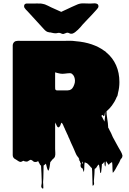

<svg xmlns="http://www.w3.org/2000/svg" viewBox="-20 -941 762 1132"><path d="M702 -22Q702 -19 700 -13Q699 -10 696.5 -7.5Q694 -5 692 -3Q690 1 688 5.5Q686 10 684 15L668 43Q664 50 660.5 57Q657 64 652 70Q651 72 648 75Q645 78 645 78Q643 62 643 46.5Q643 31 641 16Q640 15 639 15.5Q638 16 637 16Q638 16 633 19.5Q628 23 626 24Q625 25 624 27.5Q623 30 621 30Q620 31 619 29Q618 27 617 26Q614 21 610.5 17Q607 13 605 9Q603 16 603.5 24Q604 32 601 40Q600 42 599 38Q598 34 597 32L595 12Q594 13 593.5 14Q593 15 592 17Q590 20 586 24Q587 24 584 25Q581 26 581 26Q580 36 579.5 46.5Q579 57 577 68Q577 71 576 75.5Q575 80 573 79Q570 76 570 71Q570 66 569 62Q568 56 567.5 50Q567 44 565 38Q565 32 562 29Q560 30 557.5 33Q555 36 553 39Q551 43 548.5 46.5Q546 50 542 53Q541 54 539 54Q539 54 539 54.5Q539 55 538 55Q537 71 536.5 87Q536 103 534 120Q533 128 534.5 138Q536 148 529 153Q525 157 525.5 145.5Q526 134 525 128Q524 108 524 89Q524 70 522 51Q521 50 519.5 48Q518 46 516 45Q514 42 510 38Q507 35 504 31.5Q501 28 497 25Q494 21 489 20Q492 21 489 20Q486 19 482 17H479Q477 30 477 44Q477 58 475 72Q474 75 473 70Q472 65 470 63Q469 55 467.5 53.5Q466 52 464 50Q463 51 461 49Q453 42 455.5 30Q458 18 457 8Q457 12 456.5 15.5Q456 19 454 21Q453 22 452.5 17.5Q452 13 451 10Q449 6 449 3Q448 7 447 6Q443 -1 445 0Q447 1 448 0Q449 -1 441 -14L438 -17Q437 -19 435 -21.5Q433 -24 431 -27Q431 -29 429 -31Q427 -35 425.5 -39Q424 -43 422 -47Q419 -55 415.5 -62.5Q412 -70 409 -77Q404 -87 399 -98.5Q394 -110 389 -122Q387 -128 385 -130Q381 -142 375 -153Q374 -155 373 -157.5Q372 -160 371 -162L364 -177Q364 -179 363 -180Q363 -180 362.5 -180.5Q362 -181 362 -182Q361 -184 360 -187Q359 -190 357 -192Q356 -195 355 -198Q354 -201 352 -204L349 -211L342 -218Q342 -216 340 -214Q338 -210 338 -208L335 -200Q333 -196 331 -194Q328 -190 323 -190Q318 -192 315 -199Q312 -206 310 -210Q309 -210 309 -210.5Q309 -211 309 -211Q305 -222 305.5 -217Q306 -212 305 -210V-63Q305 -53 306 -41Q307 -29 304 -18Q300 -10 300 -11L298 -9Q297 -8 296.5 -7Q296 -6 294 -5Q292 -4 289.5 -1Q287 2 286 3Q284 7 282 8Q279 14 278 13Q278 13 277.5 13Q277 13 277 12Q275 22 274 32.5Q273 43 270 54Q269 56 268.5 59Q268 62 266 64Q265 65 263.5 64Q262 63 262 62Q261 60 260 57Q259 54 258 52Q257 48 256 44.5Q255 41 254 37Q253 34 252.5 30.5Q252 27 250 24L244 30Q243 31 242 31Q239 34 237 35Q236 57 236 83.5Q236 110 234 133Q234 139 235 149.5Q236 160 235.5 166.5Q235 173 230 170Q221 164 224 151Q227 138 226 128Q225 105 224.5 81.5Q224 58 222 36Q221 35 219.5 33.5Q218 32 216 30Q215 27 213.5 24.5Q212 22 210 19Q208 15 208 15Q208 15 206 11Q206 11 204 7Q202 11 202 11Q201 12 196.5 13Q192 14 190 14Q181 15 175.5 9.5Q170 4 162 1Q156 2 151.5 5.5Q147 9 142 11Q135 13 125 10L118 7H117Q115 8 111.5 10Q108 12 105 13Q98 15 90 10Q82 5 73 -1Q69 -3 66 -5Q55 -13 55 -27V-657Q55 -665 55 -673.5Q55 -682 60 -689Q64 -695 71 -698Q77 -700 81 -700Q86 -701 91.5 -700.5Q97 -700 102 -700H348Q368 -700 388 -700.5Q408 -701 427 -698Q478 -694 520.5 -679.5Q563 -665 594 -642Q600 -639 605 -634Q605 -634 605.5 -633.5Q606 -633 606 -632Q607 -632 608 -631Q645 -600 664.5 -556Q684 -512 684 -457Q684 -424 676 -394Q674 -375 668 -369Q666 -365 666 -364Q661 -352 654.5 -341Q648 -330 640 -319Q639 -318 638 -316.5Q637 -315 636 -314Q635 -313 634 -312Q633 -311 632 -309L624 -300Q623 -299 621.5 -298Q620 -297 619 -295Q616 -293 613.5 -290Q611 -287 608 -285Q607 -271 612 -243Q617 -215 618 -188Q620 -185 622 -182Q624 -179 625 -175Q635 -158 645 -133L669 -89Q674 -79 679.5 -70Q685 -61 690 -52Q692 -48 694 -45Q696 -42 697 -38Q698 -37 699 -34.5Q700 -32 700 -30Q702 -26 702 -22ZM313 -408H378Q383 -408 391 -410Q401 -413 407.5 -422Q414 -431 418 -443Q420 -448 421 -453.5Q422 -459 422 -465Q422 -476 418 -487Q414 -498 405 -505Q401 -509 394 -509.5Q387 -510 381 -509Q370 -508 358.5 -506.5Q347 -505 335 -507Q329 -508 323.5 -509.5Q318 -511 313 -512Q311 -513 310.5 -513.5Q310 -514 305 -514V-429Q305 -411 307 -412Q309 -413 313 -408ZM596 -224Q601 -262 601 -279Q601 -279 599 -277Q599 -276 598.5 -275.5Q598 -275 598 -274Q598 -273 598 -270Q598 -267 596 -261Q594 -257 592 -256Q589 -255 588 -260Q587 -265 583 -263Q583 -260 579 -259Q578 -258 577.5 -259.5Q577 -261 576 -261L579 -255Q581 -254 582 -251.5Q583 -249 584 -247ZM464 26Q466 24 467.5 21Q469 18 465 12Q465 12 464.5 12Q464 12 464 13Q463 15 463.5 18.5Q464 22 464 26ZM558 -913Q563 -905 558 -895Q555 -890 550.5 -885.5Q546 -881 542 -876Q532 -864 520.5 -852.5Q509 -841 498 -829L467 -796Q460 -788 453.5 -780Q447 -772 439 -765Q435 -761 433 -760Q426 -753 416.5 -747Q407 -741 398 -742Q392 -743 386.5 -746Q381 -749 374 -748Q369 -747 364.5 -744.5Q360 -742 355 -741Q348 -740 342.5 -743Q337 -746 331 -747Q324 -748 317.5 -746Q311 -744 304 -745Q297 -745 290 -747Q283 -749 276 -750H271Q269 -750 268 -751Q254 -752 239 -769L141 -876Q137 -880 132.5 -884.5Q128 -889 126 -893Q122 -897 122 -904Q122 -918 135 -920H173Q185 -920 197.5 -920.5Q210 -921 222 -920Q227 -919 233 -918Q239 -917 245 -915Q254 -911 263 -907Q272 -903 281 -898L341 -871L358 -879L369 -884Q386 -892 403 -900Q420 -908 437 -915Q454 -922 474 -921Q494 -920 512 -920Q521 -920 530.5 -921Q540 -922 548 -920L554 -917Q557 -916 558 -913Z"/></svg>

Font: Rubik Wet Paint
Style: Regular
Weight: 400
Designer: Hubert and Fischer, NaN
Foundry: Hubert and Fischer, NaN
Version: Version 2.200